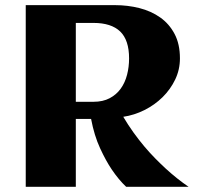

<svg xmlns="http://www.w3.org/2000/svg" viewBox="-20 -723 762 743"><path d="M273.4 0H79.6V-703.1H425.3Q474.1 -703.1 519.5 -691.7Q564.9 -680.2 599.9 -655.5Q634.8 -630.9 655.5 -591.8Q676.3 -552.7 676.3 -497.1Q676.3 -453.6 658 -415.3Q639.6 -377 609.1 -346.9Q578.6 -316.9 539.1 -297.1Q499.5 -277.3 457 -271Q476.1 -238.8 496.8 -210Q517.6 -181.2 538.8 -156Q560.1 -130.9 581.1 -109.6Q602.1 -88.4 621.1 -70.8Q666 -29.8 710 0H468.3Q439 -27.8 412.6 -66.9Q390.1 -100.1 367.4 -149.2Q344.7 -198.2 332.5 -262.7H273.4ZM479.5 -497.1Q479.5 -567.9 445.1 -601.1Q410.6 -634.3 341.8 -634.3H273.4V-329.1H341.8Q378.4 -329.1 404.5 -343Q430.7 -356.9 447.3 -380.1Q463.9 -403.3 471.7 -433.6Q479.5 -463.9 479.5 -497.1Z"/></svg>

Font: Aclonica
Style: Regular
Weight: 400
Designer: Astigmatic (AOETI)
Foundry: Astigmatic (AOETI)
Version: Version 1.000